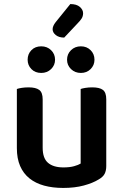

<svg xmlns="http://www.w3.org/2000/svg" viewBox="-20 -910 606 945"><path d="M503 -93Q503 -70 495 -54.5Q487 -39 466 -27Q437 -9 392.5 3Q348 15 291 15Q239 15 197 3.5Q155 -8 125 -32Q95 -56 79 -93Q63 -130 63 -181V-472Q71 -475 86.5 -477.5Q102 -480 121 -480Q156 -480 173 -467.5Q190 -455 190 -421V-183Q190 -131 216.5 -108.5Q243 -86 292 -86Q323 -86 344.5 -92Q366 -98 377 -105V-472Q385 -475 400.5 -477.5Q416 -480 434 -480Q470 -480 486.5 -467.5Q503 -455 503 -421ZM251 -616Q251 -589 231.5 -570Q212 -551 183 -551Q153 -551 134.5 -570Q116 -589 116 -616Q116 -644 134.5 -663Q153 -682 183 -682Q212 -682 231.5 -663Q251 -644 251 -616ZM445 -616Q445 -589 426 -570Q407 -551 378 -551Q349 -551 329.5 -570Q310 -589 310 -616Q310 -644 329.5 -663Q349 -682 378 -682Q407 -682 426 -663Q445 -644 445 -616ZM326 -890Q357 -890 373 -876Q389 -862 389 -845Q389 -830 381.5 -818.5Q374 -807 360 -793L296 -725Q270 -725 254.5 -737.5Q239 -750 239 -766Q239 -782 254 -801Z"/></svg>

Font: Baloo Paaji 2 SemiBold
Style: Regular
Weight: 600
Designer: Shuchita Grover, Noopur Datye and Ek Type
Foundry: Ek Type
Version: Version 1.640;hotconv 1.0.111;makeotfexe 2.5.65597; ttfautoh